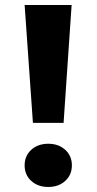

<svg xmlns="http://www.w3.org/2000/svg" viewBox="-20 -720 384 764"><path d="M78 -700H265L233 -231H111ZM78 -62Q78 -100 104.5 -124Q131 -148 172 -148Q213 -148 239.5 -124Q266 -100 266 -62Q266 -24 239.5 0Q213 24 172 24Q131 24 104.5 0Q78 -24 78 -62Z"/></svg>

Font: Jost*
Style: Bold
Weight: 700
Version: Version 3.7